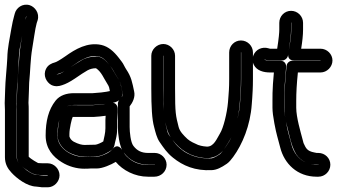

<svg xmlns="http://www.w3.org/2000/svg" viewBox="-21 -693 1433 816"><path d="M72 14C75 16 80 20 81 21C113 44 120 51 161 51H181L182 52L181 53H162L137 50H134C127 50 114 46 94 32C86 26 78 19 72 14ZM91 -622 87 -611C82 -595 78 -577 75 -553C69 -515 63 -485 61 -450C59 -401 52 -358 52 -309L50 -257C50 -246 51 -235 51 -226V-25C51 -16 54 -6 59 1C54 -6 50 -16 50 -25V-226C50 -235 50 -244 49 -254L51 -314C51 -325 52 -343 55 -371C60 -422 56 -455 65 -498C71 -527 81 -587 87 -612L90 -623H91ZM232 52C232 25 209 1 182 1H161C154 1 149 0 141 0C140 0 110 -17 101 -27V-226C101 -236 101 -243 100 -256L102 -309C103 -323 102 -333 103 -342C108 -391 108 -440 116 -487C121 -514 128 -571 135 -595L139 -607C148 -638 127 -664 105 -671C74 -680 48 -659 42 -636L39 -625C35 -611 31 -593 27 -570C20 -526 11 -492 10 -446C9 -417 1 -342 1 -314L-1 -255C-1 -245 0 -235 0 -226V-25C0 4 12 24 28 41C50 65 94 99 133 100L158 103H161H182C209 103 232 79 232 52Z M477 -181 479 -215V-216V-231C479 -241 473 -259 451 -256C430 -253 430 -250 399 -248L374 -246H310C293 -246 285 -247 276 -245C239 -238 232 -195 227 -158C226 -146 224 -136 224 -124V-110C224 -108 225 -106 225 -104C231 -80 246 -61 267 -48C290 -34 317 -27 338 -27L384 -28C400 -28 417 -34 433 -43C445 -50 462 -56 466 -78C466 -80 468 -88 471 -100C475 -115 477 -131 477 -148ZM427 -183V-182V-148C427 -127 421 -107 418 -92C411 -87 391 -78 384 -78L338 -77C328 -77 313 -80 292 -91C282 -97 277 -104 274 -113V-124C274 -146 284 -189 288 -196H310H375H377L403 -198C413 -199 420 -200 428 -201ZM443 -418C431 -433 413 -453 389 -453C368 -453 344 -448 326 -437C302 -422 302 -423 269 -401C250 -388 236 -380 228 -378C223 -377 220 -377 219 -377C221 -378 223 -378 226 -379C244 -384 262 -395 287 -413C322 -438 360 -462 399 -453C413 -450 427 -440 443 -418ZM637 7V8C637 9 636 8 635 8H608C576 8 550 -1 528 -19C511 -33 510 -37 505 -45C529 -11 567 7 609 7ZM498 -56C497 -58 479 -87 457 -59C452 -53 442 -44 425 -37C407 -29 394 -27 391 -27H364C356 -27 347 -26 336 -26C286 -26 223 -61 223 -117C223 -163 233 -205 255 -233C261 -241 271 -247 293 -247H374H376L413 -250C444 -253 499 -254 499 -295C499 -305 496 -312 494 -324C492 -338 486 -352 477 -365C465 -383 459 -397 447 -413C461 -396 463 -387 473 -372C487 -351 494 -334 495 -320C496 -314 503 -292 498 -283C490 -269 480 -267 480 -251V-153C480 -123 486 -80 498 -56ZM471 -5C501 31 552 58 608 58H635C663 58 687 36 687 7C687 -20 664 -43 637 -43H609C581 -43 562 -52 546 -73C534 -88 530 -132 530 -153V-241C542 -256 555 -280 549 -305C541 -342 538 -365 515 -399C513 -403 509 -408 506 -415C501 -426 493 -435 484 -447C463 -474 440 -495 410 -502C351 -515 299 -484 257 -454C234 -438 218 -429 213 -428C198 -424 183 -417 175 -401C160 -372 177 -343 197 -332C213 -324 229 -326 243 -331C259 -336 276 -345 297 -359C331 -382 326 -379 351 -394C362 -400 374 -403 387 -403C410 -388 420 -360 435 -337C444 -323 443 -320 446 -306C439 -304 425 -302 409 -300L373 -297H293C262 -297 233 -288 215 -265C185 -227 173 -178 173 -117C173 -61 205 -26 241 -4C271 15 306 24 336 24C347 24 354 24 365 23H391C415 23 451 7 471 -5Z M1003 -471C1003 -471 1004 -471 1004 -470V-357C1004 -318 1002 -294 1001 -281L999 -254C996 -210 985 -174 974 -140C961 -100 948 -83 931 -59C940 -72 949 -86 957 -100C977 -132 994 -198 998 -255L1000 -280C1001 -297 1003 -321 1003 -357V-470ZM712 -99C743 -58 786 -26 853 -21C882 -19 908 -31 927 -53C921 -46 917 -40 914 -38C894 -24 880 -20 878 -20C847 -18 820 -23 798 -31C776 -41 769 -42 746 -61C728 -76 722 -85 712 -99ZM672 -456H673V-317C673 -243 674 -200 680 -177C689 -145 690 -133 704 -110C698 -119 693 -123 690 -136C677 -185 672 -212 672 -317ZM622 -456V-317C622 -238 625 -185 634 -153C640 -130 645 -108 657 -90C675 -64 688 -44 714 -23C756 11 808 34 880 30C900 29 920 19 943 3C953 -4 961 -14 970 -26C1009 -79 1043 -160 1049 -250L1051 -276C1052 -292 1054 -319 1054 -357V-470C1054 -498 1031 -521 1003 -521C975 -521 953 -498 953 -470V-357C953 -319 951 -297 950 -285L948 -259C944 -211 928 -148 914 -126C901 -105 888 -68 857 -70C838 -71 824 -76 821 -77C807 -83 787 -92 776 -102C759 -118 743 -134 738 -154C726 -202 723 -210 723 -317V-456C723 -483 700 -506 673 -506C646 -506 622 -483 622 -456Z M1216 -597H1217V-596V-567C1217 -542 1212 -508 1204 -466C1203 -459 1201 -436 1229 -436H1341H1342C1341 -436 1341 -435 1341 -435H1222C1209 -435 1198 -425 1197 -413C1191 -355 1188 -306 1188 -265V-235C1188 -222 1189 -208 1191 -194C1188 -212 1187 -226 1187 -235V-265C1187 -284 1188 -306 1189 -332L1195 -408C1196 -419 1190 -435 1170 -435H1127C1108 -435 1102 -440 1102 -440H1103C1112 -437 1119 -436 1127 -436H1178C1190 -436 1201 -446 1203 -457C1212 -513 1216 -548 1216 -567V-596ZM1333 7V8H1332H1325C1314 8 1300 5 1281 -2C1249 -14 1227 -44 1218 -78C1206 -125 1204 -124 1194 -176C1196 -168 1198 -161 1200 -153C1213 -102 1215 -83 1232 -48C1247 -16 1282 7 1325 7H1332ZM1216 -647C1188 -647 1166 -624 1166 -596V-567C1166 -556 1164 -530 1157 -486H1127C1125 -486 1123 -487 1119 -488C1106 -492 1092 -490 1081 -485C1060 -475 1043 -446 1058 -417C1071 -392 1100 -385 1127 -385H1143L1139 -336C1137 -308 1137 -285 1137 -265V-235C1137 -218 1140 -196 1145 -169C1155 -116 1158 -114 1170 -66C1187 2 1242 58 1325 58H1332C1360 58 1383 35 1383 7C1383 -21 1360 -43 1332 -43H1325C1325 -43 1321 -44 1315 -45C1283 -51 1279 -64 1269 -85C1269 -85 1267 -93 1264 -104C1257 -131 1238 -194 1238 -235V-265C1238 -298 1240 -337 1245 -385H1341C1369 -385 1392 -409 1392 -436C1392 -463 1369 -486 1341 -486H1259C1264 -517 1267 -544 1267 -567V-596C1267 -624 1244 -647 1216 -647Z"/></svg>

Font: AppleStorm
Style: CBo
Weight: 400
Foundry: Cannot Into Space Fonts
Version: Version 1.01